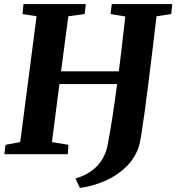

<svg xmlns="http://www.w3.org/2000/svg" viewBox="-20 -763 872 950"><path d="M375.5 167 353.5 120.5Q405 104.5 437.8 78.8Q470.5 53 488.2 21.2Q506 -10.5 512.5 -44.5Q525.5 -113 537.2 -189.8Q549 -266.5 559.5 -347H274L237 -60L318.5 -46.5L315.5 0H1.5L7.5 -46.5L80 -60L161 -682.5L91.5 -693.5L96 -743H404.5L399 -693.5L318 -682.5L282 -410H568Q576.5 -478 584.5 -546.8Q592.5 -615.5 600 -681.5L527 -693.5L533 -743H832.5L827 -693.5L754.5 -682.5Q744.5 -596.5 734 -511.2Q723.5 -426 713.8 -347.8Q704 -269.5 695.2 -205.5Q686.5 -141.5 679.5 -98.2Q672.5 -55 667.5 -39Q648 19.5 604.5 62.2Q561 105 501.8 131.2Q442.5 157.5 375.5 167Z"/></svg>

Font: Merriweather 28pt ExtraBold
Style: Italic
Weight: 800
Italic angle: -7.8°
Version: Version 2.101